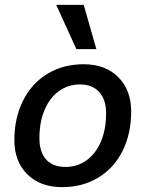

<svg xmlns="http://www.w3.org/2000/svg" viewBox="-20 -759 595 789"><path d="M39 -183Q39 -274 74.5 -345Q110 -416 174.5 -455.5Q239 -495 324 -495Q413 -495 466 -442Q519 -389 519 -301Q519 -210 484 -139.5Q449 -69 384.5 -29.5Q320 10 235 10Q145 10 92 -43Q39 -96 39 -183ZM416 -293Q416 -350 387.5 -381Q359 -412 309 -412Q260 -412 222 -384.5Q184 -357 163 -307Q142 -257 142 -192Q142 -133 170 -103Q198 -73 249 -73Q298 -73 336 -100.5Q374 -128 395 -178Q416 -228 416 -293ZM211 -739H324L376 -557H294Z"/></svg>

Font: Niramit Medium
Style: Italic
Weight: 500
Italic angle: -10°
Designer: Katatrad Aksorn Co.,Ltd.
Foundry: Cadson Demak Co.,Ltd.
Version: Version 1.000; ttfautohint (v1.6)